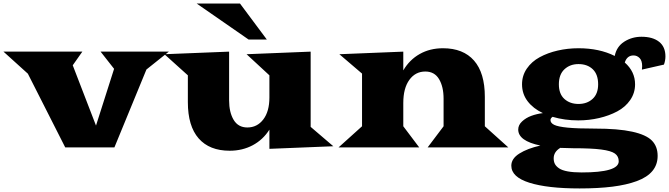

<svg xmlns="http://www.w3.org/2000/svg" viewBox="-43 -832 3777 1084"><path d="M325.2 0 114.3 -416 -23.4 -540.5H421.9L367.7 -463.4L499 -123L601.1 -443.4L524.9 -540.5H910.2L783.7 -439.5L603 0Z M1360.4 -608.9 1067.4 -812H1312L1463.4 -608.9ZM1017.6 -255.4V-406.7L885.3 -525.9L1250.5 -540.5V-265.6Q1250.5 -198.2 1276.1 -155.3Q1301.8 -112.3 1353.5 -112.3Q1408.7 -112.3 1443.4 -157.5Q1478 -202.6 1478 -281.7V-406.7L1349.1 -525.9L1710.9 -540.5V-115.7L1838.9 -6.3L1478 8.3V-100.1Q1441.9 -43 1383.8 -12Q1325.7 19 1253.9 19Q1139.6 19 1078.6 -50.5Q1017.6 -120.1 1017.6 -255.4Z M1868.7 0 2001 -119.1V-416.5L1873 -525.9L2233.9 -540.5V-434.6Q2269 -494.6 2326.7 -527.1Q2384.3 -559.6 2458 -559.6Q2572.3 -559.6 2633.3 -490Q2694.3 -420.4 2694.3 -285.2V-119.1L2826.7 0H2371.6L2461.4 -119.1V-274.9Q2461.4 -342.3 2435.8 -385.3Q2410.2 -428.2 2358.4 -428.2Q2302.2 -428.2 2268.1 -381.1Q2233.9 -334 2233.9 -250.5V-119.1L2323.7 0Z M2843.8 103.5Q2843.8 63.5 2889.2 34.9Q2934.6 6.3 3007.8 -10.3Q2882.8 -36.1 2882.8 -100.6Q2882.8 -126 2904.3 -146.2Q2925.8 -166.5 2956.1 -177.7Q2986.3 -189 3022 -193.4Q2967.3 -219.2 2935.8 -260.5Q2904.3 -301.8 2904.3 -356Q2904.3 -405.3 2931.4 -444.8Q2958.5 -484.4 3003.9 -509Q3049.3 -533.7 3105.7 -546.6Q3162.1 -559.6 3223.1 -559.6Q3340.8 -559.6 3427.7 -516.1Q3438 -568.8 3481.4 -596.7Q3524.9 -624.5 3578.6 -624.5Q3642.1 -624.5 3678 -596.2Q3713.9 -567.9 3713.9 -513.2Q3713.9 -490.7 3705.6 -467.3L3581.1 -439Q3582.5 -449.2 3582.5 -458.5Q3582.5 -489.3 3568.1 -504.2Q3553.7 -519 3533.7 -519Q3497.1 -519 3484.4 -479Q3542.5 -427.7 3542.5 -356Q3542.5 -307.1 3515.1 -267.3Q3487.8 -227.5 3441.9 -203.1Q3396 -178.7 3339.4 -165.5Q3282.7 -152.3 3221.7 -152.3Q3145 -152.3 3076.7 -172.4Q3064.9 -164.1 3064.9 -154.3Q3064.9 -137.2 3086.2 -127Q3107.4 -116.7 3162.6 -111.3Q3217.8 -106 3314.5 -106Q3447.3 -106 3526.1 -88.6Q3605 -71.3 3637.5 -38.3Q3669.9 -5.4 3669.9 47.9Q3669.9 97.7 3640.4 133.3Q3610.8 168.9 3552.5 190.4Q3494.1 211.9 3414.6 221.9Q3335 231.9 3229 231.9Q3048.3 231.9 2946 199.7Q2843.8 167.5 2843.8 103.5ZM3112.3 -356Q3112.3 -301.3 3143.6 -273.2Q3174.8 -245.1 3223.1 -245.1Q3271.5 -245.1 3302.7 -273.7Q3334 -302.2 3334 -356Q3334 -412.1 3303.5 -441.2Q3272.9 -470.2 3223.1 -470.2Q3175.3 -470.2 3143.8 -440.9Q3112.3 -411.6 3112.3 -356ZM3083 62Q3083 80.1 3089.8 93.5Q3096.7 106.9 3113.5 118.4Q3130.4 129.9 3162.4 135.7Q3194.3 141.6 3240.7 141.6Q3450.2 141.6 3450.2 78.6Q3450.2 50.3 3428.7 34.9Q3407.2 19.5 3351.8 12.2Q3296.4 4.9 3192.9 4.9Q3167 4.9 3120.1 2.9Q3083 25.4 3083 62Z"/></svg>

Font: Goblin
Style: Regular
Weight: 400
Designer: Riccardo De Franceschi
Foundry: Sorkin Type Co.
Version: Version 1.001